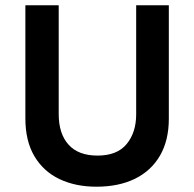

<svg xmlns="http://www.w3.org/2000/svg" viewBox="-20 -695 733 725"><path d="M344.2 10Q265 10 204.6 -18.8Q144.2 -47.5 110 -105Q75.8 -162.5 75.8 -248.3V-675H201.7V-264.2Q201.7 -190 238.8 -148.8Q275.8 -107.5 348.3 -107.5Q422.5 -107.5 458.3 -151.2Q494.2 -195 494.2 -263.3V-675H617.5V-246.7Q617.5 -165 584.2 -107.5Q550.8 -50 489.6 -20Q428.3 10 344.2 10Z"/></svg>

Font: Funnel Sans Light SemiBold
Style: Regular
Weight: 600
Version: Version 1.000